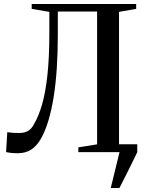

<svg xmlns="http://www.w3.org/2000/svg" viewBox="-20 -763 730 963"><path d="M535.5 180 579.5 0 561.5 -39.5H668.5V0Q654 31 638.5 62Q623 93 608 122.8Q593 152.5 579 180ZM69.5 5.5Q48 5.5 34 3.8Q20 2 10.5 0L16.5 -100Q27 -98.5 40.5 -97.2Q54 -96 76.5 -96Q91.5 -96 104.5 -99.5Q117.5 -103 129 -112.2Q140.5 -121.5 150 -139.5Q173.5 -179 190.8 -238.2Q208 -297.5 217.8 -385.8Q227.5 -474 227.5 -601.5V-703.5L139 -718.5V-743H663V-718.5L577 -703.5V-38L667.5 -24V0H373V-24L467 -39V-705H270V-590.5Q270 -501.5 265 -423.2Q260 -345 249.5 -279Q239 -213 223.5 -160.8Q208 -108.5 187.5 -71Q165.5 -31.5 137 -13Q108.5 5.5 69.5 5.5Z"/></svg>

Font: Merriweather 120pt
Style: Regular
Weight: 400
Version: Version 2.100